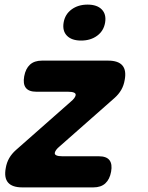

<svg xmlns="http://www.w3.org/2000/svg" viewBox="-20 -813 640 833"><path d="M77 0Q33 0 15 -21Q-3 -42 5 -84Q9 -108 20 -127Q31 -146 49 -162L286 -371Q297 -380 302 -387Q307 -394 308 -399Q310 -407 301.5 -411Q293 -415 275 -415H138Q105 -415 92 -432Q79 -449 85 -482Q91 -515 110 -532.5Q129 -550 162 -550H449Q493 -550 511 -529Q529 -508 521 -466Q517 -442 506 -423Q495 -404 477 -388L240 -179Q229 -170 224 -163Q219 -156 218 -151Q216 -143 224.5 -139Q233 -135 251 -135H409Q442 -135 455 -118Q468 -101 462 -68Q456 -35 437 -17.5Q418 0 385 0ZM332 -637Q291 -637 270.5 -658Q250 -679 256 -715Q262 -751 290.5 -772Q319 -793 360 -793Q401 -793 421.5 -772Q442 -751 436 -715Q430 -679 401.5 -658Q373 -637 332 -637Z"/></svg>

Font: Maple Mono NL ExtraBold
Style: Italic
Weight: 800
Italic angle: -10°
Monospace: yes
Designer: subframe7536
Version: Version 7.000